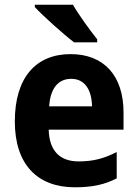

<svg xmlns="http://www.w3.org/2000/svg" viewBox="-20 -786 586 816"><path d="M290 -766H128V-756C162 -719 250 -640 295 -606H393V-619C365 -654 315 -722 290 -766ZM280 -556C134 -556 43 -458 43 -270C43 -86 140 10 298 10C374 10 426 -2 476 -28V-140C422 -112 375 -100 314 -100C232 -100 189 -148 187 -235H505V-308C505 -465 421 -556 280 -556ZM283 -451C341 -451 370 -403 371 -334H189C194 -413 229 -451 283 -451Z"/></svg>

Font: Noto Sans Myanmar UI SemiCondensed
Style: Bold
Weight: 700
Width: 4
Designer: Monotype Design Team
Foundry: Monotype Imaging Inc.
Version: Version 2.103